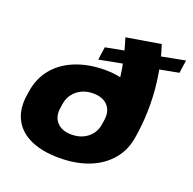

<svg xmlns="http://www.w3.org/2000/svg" viewBox="-137 -922 1079 1073"><g transform="rotate(20 402.5 -386.0)"><path d="M323 11Q223 11 154.5 -20Q86 -51 55 -109Q24 -167 34 -247L39 -280Q51 -360 98 -418Q145 -476 223 -507.5Q301 -539 401 -539Q478 -539 532 -516Q586 -493 613 -452.5Q640 -412 637 -359L498 -408Q499 -465 492.5 -521.5Q486 -578 473 -635Q460 -692 442 -749L646 -783Q673 -700 686.5 -615Q700 -530 701 -446Q702 -362 691 -280L686 -247Q675 -167 627 -109Q579 -51 502 -20Q425 11 323 11ZM344 -135Q401 -135 440 -166.5Q479 -198 486 -250L490 -277Q497 -330 467.5 -361.5Q438 -393 381 -393Q343 -393 313 -378.5Q283 -364 263.5 -338Q244 -312 239 -277L235 -250Q228 -198 258 -166.5Q288 -135 344 -135ZM353 -657 805 -743 794 -666 342 -580Z"/></g></svg>

Font: Pathway Extreme 28pt ExtraBold
Style: Italic
Weight: 800
Italic angle: -8°
Designer: Eduardo Rodriguez Tunni
Foundry: Eduardo Rodriguez Tunni
Version: Version 1.001;gftools[0.9.26]